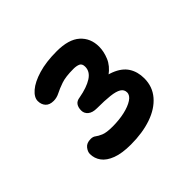

<svg xmlns="http://www.w3.org/2000/svg" viewBox="-111 -984 703 703"><g transform="rotate(-45 240.0 -633.0)"><path d="M205 -416Q159 -416 130 -427Q101 -438 87.5 -456.5Q74 -475 74 -498Q74 -510 84 -522.5Q94 -535 115 -535Q127 -535 134.5 -529Q142 -523 157 -516.5Q172 -510 204 -510Q238 -510 266.5 -516.5Q295 -523 312.5 -534.5Q330 -546 330 -561Q330 -576 317 -584Q304 -592 277.5 -595Q251 -598 211 -598Q188 -598 176 -608Q164 -618 164 -633Q164 -649 171 -659Q178 -669 194 -671Q238 -679 263 -695Q288 -711 288 -736Q288 -752 277.5 -756.5Q267 -761 252 -761Q211 -761 188 -753Q165 -745 149.5 -737Q134 -729 118 -729Q97 -729 86.5 -740.5Q76 -752 76 -770Q76 -789 97.5 -807.5Q119 -826 159 -838Q199 -850 254 -850Q316 -850 346 -823Q376 -796 376 -752Q376 -727 365 -700.5Q354 -674 326 -653.5Q298 -633 246 -624V-664Q307 -665 343 -651Q379 -637 395 -612Q411 -587 411 -553Q411 -510 384.5 -479Q358 -448 311.5 -432Q265 -416 205 -416Z"/></g></svg>

Font: Shantell Sans Medium
Style: Regular
Weight: 500
Designer: Stephen Nixon, Anya Danilova, Shantell Martin
Foundry: Arrow Type
Version: Version 1.011;[c5ecc13dd]